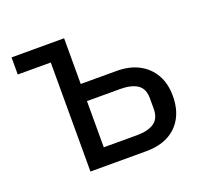

<svg xmlns="http://www.w3.org/2000/svg" viewBox="-96 -627 782 738"><g transform="rotate(-20 295.0 -258.0)"><path d="M155 0V-446H20V-516H235V-329H382Q434 -329 472 -309Q510 -289 531 -252.5Q552 -216 552 -165Q552 -113 531.5 -76Q511 -39 473.5 -19.5Q436 0 383 0ZM235 -70H371Q416 -70 441 -87Q466 -104 466 -144V-186Q466 -226 441 -242.5Q416 -259 371 -259H235Z"/></g></svg>

Font: IBM Plex Sans
Style: Regular
Weight: 400
Designer: Mike Abbink, Paul van der Laan, Pieter van Rosmalen
Foundry: Bold Monday
Version: Version 3.201